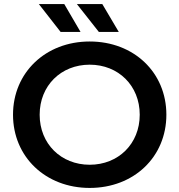

<svg xmlns="http://www.w3.org/2000/svg" viewBox="-20 -914 882 944"><path d="M171 -894 278 -757H376L296 -894ZM358 -894 466 -757H564L483 -894ZM421 10C638 10 798 -142 798 -350C798 -558 638 -710 421 -710C204 -710 44 -557 44 -350C44 -143 204 10 421 10ZM421 -104C280 -104 175 -207 175 -350C175 -493 280 -596 421 -596C562 -596 667 -493 667 -350C667 -207 562 -104 421 -104Z"/></svg>

Font: Talent
Style: Bold
Weight: 600
Designer: Mike Powis
Version: Version 1.001;hotconv 1.0.109;makeotfexe 2.5.65596